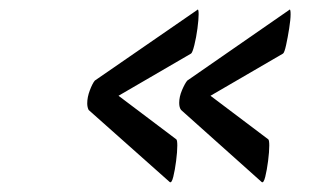

<svg xmlns="http://www.w3.org/2000/svg" viewBox="-20 -438 668 405"><path d="M532 -54 362 -206Q358 -211 358 -221Q358 -234 364 -248Q370 -262 375 -268L590 -417L591 -418Q593 -418 593 -408Q593 -397 590 -378Q587 -359 583.5 -343Q580 -327 577 -325L424 -236L546 -144Q548 -142 548 -131Q548 -118 545.5 -98.5Q543 -79 539.5 -65Q536 -51 532 -54ZM338 -54 167 -206Q164 -212 164 -220Q164 -233 169.5 -247.5Q175 -262 180 -268L396 -417L397 -418Q399 -418 399 -408Q399 -397 396.5 -378Q394 -359 390 -343Q386 -327 383 -325L230 -236L352 -144Q354 -142 354 -131Q354 -118 351.5 -98.5Q349 -79 345.5 -65Q342 -51 338 -54Z"/></svg>

Font: Praise
Style: Regular
Weight: 400
Designer: Robert E. Leuschke
Foundry: Robert E. Leuschke
Version: Version 1.100; ttfautohint (v1.8.3)